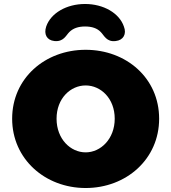

<svg xmlns="http://www.w3.org/2000/svg" viewBox="-20 -932 860 964"><path d="M410 12C614 12 779 -133 779 -336C779 -540 614 -682 410 -682C206 -682 41 -539 41 -336C41 -134 206 12 410 12ZM410 -167C334 -167 264 -234 264 -336C264 -438 334 -503 410 -503C486 -503 556 -438 556 -336C556 -235 486 -167 410 -167ZM253 -726C299 -721 311 -754 328 -771C347 -790 373 -799 407 -799C442 -799 468 -790 486 -771C503 -754 515 -720 561 -726C599 -730 617 -761 602 -799C579 -866 500 -912 407 -912C314 -912 235 -866 212 -799C199 -760 215 -730 253 -726Z"/></svg>

Font: SN Pro Black
Style: Regular
Weight: 900
Designer: Tobias Whetton
Foundry: Supernotes
Version: Version 1.001;Glyphs 3.2 (3249)